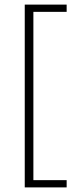

<svg xmlns="http://www.w3.org/2000/svg" viewBox="-20 -695 338 834"><path d="M87.5 119V-675H269.5V-643.5H125V87.5H269.5V119Z"/></svg>

Font: Anek Tamil Medium ExtraLight
Style: Regular
Weight: 250
Version: Version 1.003